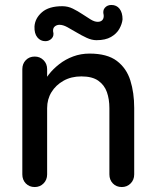

<svg xmlns="http://www.w3.org/2000/svg" viewBox="-20 -754 630 774"><path d="M341 -538Q412 -538 451 -508.5Q490 -479 505.5 -429.5Q521 -380 521 -319V-51Q521 -29 506.5 -14.5Q492 0 471 0Q449 0 435 -14.5Q421 -29 421 -51V-318Q421 -354 411 -382.5Q401 -411 376.5 -428.5Q352 -446 308 -446Q267 -446 236 -428.5Q205 -411 187.5 -382.5Q170 -354 170 -318V-51Q170 -29 155.5 -14.5Q141 0 120 0Q98 0 84 -14.5Q70 -29 70 -51V-475Q70 -497 84 -511.5Q98 -526 120 -526Q141 -526 155.5 -511.5Q170 -497 170 -475V-419L152 -409Q159 -431 176.5 -453.5Q194 -476 219 -495.5Q244 -515 275 -526.5Q306 -538 341 -538ZM163 -588Q143 -588 130.5 -603.5Q118 -619 119 -647Q121 -680 149 -704.5Q177 -729 231 -729Q254 -729 274 -719Q294 -709 312 -697Q330 -685 345.5 -675.5Q361 -666 374 -666Q386 -666 392.5 -673Q399 -680 398 -693Q393 -712 403 -723Q413 -734 429 -734Q450 -734 462 -718.5Q474 -703 474 -676Q472 -657 461 -637.5Q450 -618 427.5 -605Q405 -592 369 -592Q350 -592 329.5 -601.5Q309 -611 289 -623Q269 -635 251.5 -644.5Q234 -654 220 -654Q209 -654 201 -647.5Q193 -641 194 -628Q199 -610 188.5 -599Q178 -588 163 -588Z"/></svg>

Font: Quicksand Light SemiBold
Style: Regular
Weight: 600
Version: Version 3.004